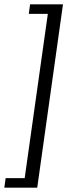

<svg xmlns="http://www.w3.org/2000/svg" viewBox="-40 -706 359 887"><path d="M-20 161 -14 117H74L181 -642H93L99 -686H251L132 161Z"/></svg>

Font: Chivo Medium ExtraLight
Style: Italic
Weight: 250
Italic angle: -8.05°
Version: Version 2.002